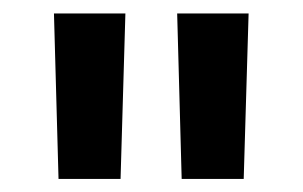

<svg xmlns="http://www.w3.org/2000/svg" viewBox="-20 -743 457 290"><path d="M254.4 -472.7 247.6 -722.7H355.5L348.1 -472.7ZM68.4 -472.7 61.5 -722.7H169.4L162.1 -472.7Z"/></svg>

Font: Giphurs Medium
Style: Regular
Weight: 500
Version: Version 0.920; ttfautohint (v1.8.4.7-5d5b)